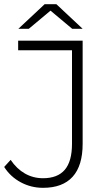

<svg xmlns="http://www.w3.org/2000/svg" viewBox="-21 -895 532 920"><path d="M185 5Q128 5 78.5 -21.5Q29 -48 -1 -95L30 -129Q59 -86 98.5 -63.5Q138 -41 185 -41Q255 -41 289.5 -81.5Q324 -122 324 -206V-654H66V-700H375V-206Q375 -101 327 -48Q279 5 185 5ZM325 -757 221 -844 117 -757H67L193 -875H249L375 -757Z"/></svg>

Font: Hilab Light
Style: Regular
Weight: 300
Designer: Cristianderson Lima
Foundry: Cristianderson
Version: Version 1.0